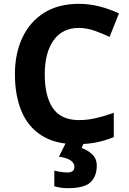

<svg xmlns="http://www.w3.org/2000/svg" viewBox="-20 -744 677 1004"><path d="M393 -598Q306 -598 260 -533Q214 -468 214 -355Q214 -241 256.5 -178.5Q299 -116 393 -116Q437 -116 480.5 -126Q524 -136 575 -154V-27Q528 -8 482 1Q436 10 379 10Q269 10 197.5 -35.5Q126 -81 92 -163.5Q58 -246 58 -356Q58 -464 97 -547Q136 -630 210.5 -677Q285 -724 393 -724Q446 -724 499.5 -710.5Q553 -697 602 -674L553 -551Q513 -570 472.5 -584Q432 -598 393 -598ZM486 122Q486 178 453.5 209Q421 240 335 240Q313 240 295.5 237Q278 234 264 230V148Q278 152 298.5 155Q319 158 334 158Q348 158 358.5 151.5Q369 145 369 128Q369 110 351 96Q333 82 288 75L326 0H420L407 30Q437 40 461.5 62.5Q486 85 486 122Z"/></svg>

Font: Noto Sans Hanifi Rohingya
Style: Bold
Weight: 700
Designer: Monotype Design Team and DaltonMaag
Foundry: Google LLC
Version: Version 2.102; ttfautohint (v1.8.4.7-5d5b)